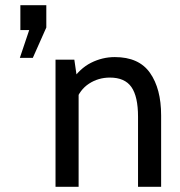

<svg xmlns="http://www.w3.org/2000/svg" viewBox="-20 -720 692 740"><path d="M106.5 -497H56.5L92.5 -604H58.5V-700H158.5V-614ZM194 0V-490H266.5L279.5 -400.5L254 -406Q287 -456 330.8 -478Q374.5 -500 422.5 -500Q515.5 -500 558.2 -439Q601 -378 601 -275.5V0H512V-270Q512 -348 486.5 -384.5Q461 -421 403.5 -421Q359 -421 323 -397.5Q287 -374 271.5 -328.5L283 -383.5V0Z"/></svg>

Font: Cabin
Style: Regular
Weight: 400
Width: 4
Designer: Pablo Impallari
Foundry: Pablo Impallari. http://www.impallari.com Igino Marini. http://www.ikern.com
Version: Version 3.001